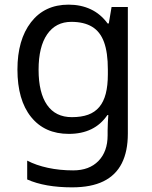

<svg xmlns="http://www.w3.org/2000/svg" viewBox="-20 -566 655 826"><path d="M275 -546Q328 -546 370.5 -526Q413 -506 443 -465H448L460 -536H530V9Q530 85 504 136.5Q478 188 425 214Q372 240 290 240Q232 240 183.5 231.5Q135 223 97 206V125Q135 145 186 156Q237 167 295 167Q364 167 403.5 126.5Q443 86 443 16V-5Q443 -17 444 -39.5Q445 -62 446 -71H442Q414 -30 372.5 -10Q331 10 276 10Q172 10 113.5 -63Q55 -136 55 -267Q55 -395 113.5 -470.5Q172 -546 275 -546ZM287 -472Q220 -472 183 -418.5Q146 -365 146 -266Q146 -167 182.5 -114.5Q219 -62 289 -62Q330 -62 359 -72.5Q388 -83 407 -105.5Q426 -128 435 -163Q444 -198 444 -246V-267Q444 -340 427.5 -385Q411 -430 376 -451Q341 -472 287 -472Z"/></svg>

Font: tamil15
Style: Book
Weight: 400
Designer: Jelle Bosma - Monotype Design Team
Foundry: Monotype Imaging Inc.
Version: Version 2.003